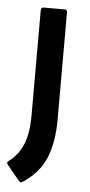

<svg xmlns="http://www.w3.org/2000/svg" viewBox="-66 -522 347 744"><g transform="rotate(5 107.5 -150.0)"><path d="M49 190Q42 194 36 186L-12 128Q-19 119 -10 113Q26 87 44.5 43.5Q63 0 63 -69V-480Q63 -491 74 -491H155Q165 -491 165 -480V-65Q165 28 138.5 89Q112 150 49 190Z"/></g></svg>

Font: Sofia Sans Extra Cond
Style: Bold
Weight: 700
Width: 1
Designer: Botio Nikoltchev, Ani Petrova
Foundry: lettersoup
Version: Version 4.100; ttfautohint (v1.8.3)